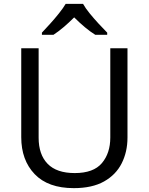

<svg xmlns="http://www.w3.org/2000/svg" viewBox="-20 -964 771 994"><path d="M640 -252Q640 -178 610 -118.5Q580 -59 518.5 -24.5Q457 10 362 10Q229 10 159.5 -62.5Q90 -135 90 -254V-714H180V-251Q180 -164 226.5 -116Q273 -68 367 -68Q464 -68 507.5 -119.5Q551 -171 551 -252V-714H640ZM410 -944Q422 -922 444.5 -894.5Q467 -867 491.5 -840.5Q516 -814 535 -795V-784H473Q447 -800 419 -823.5Q391 -847 364 -874Q337 -847 310 -824Q283 -801 257 -784H197V-795Q216 -815 239.5 -841Q263 -867 285 -894.5Q307 -922 320 -944Z"/></svg>

Font: Noto Serif Ottoman Siyaq
Style: Regular
Weight: 400
Designer: Sérgio Martins
Version: Version 1.005; ttfautohint (v1.8.4.7-5d5b)